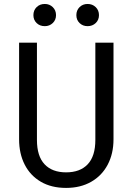

<svg xmlns="http://www.w3.org/2000/svg" viewBox="-20 -917 655 949"><path d="M541 -706.2V-228.7Q541 -157.4 512.3 -103.1Q483.6 -48.7 430.8 -18.5Q377.9 11.8 306.7 11.8Q233.8 11.8 181.8 -18.7Q129.7 -49.2 102.1 -103.3Q74.4 -157.4 74.4 -228.7V-706.2H162.6V-225.6Q162.6 -145.1 200.3 -105.1Q237.9 -65.1 306.7 -65.1Q375.9 -65.1 413.6 -105.1Q451.3 -145.1 451.3 -225.6V-706.2ZM201.5 -787.7Q176.9 -787.7 161 -803.1Q145.1 -818.5 145.1 -842.1Q145.1 -866.2 161 -881.8Q176.9 -897.4 201.5 -897.4Q224.6 -897.4 240.8 -881.8Q256.9 -866.2 256.9 -842.1Q256.9 -818.5 240.8 -803.1Q224.6 -787.7 201.5 -787.7ZM412.8 -787.7Q389.2 -787.7 373.3 -803.1Q357.4 -818.5 357.4 -842.1Q357.4 -866.2 373.3 -881.8Q389.2 -897.4 412.8 -897.4Q436.9 -897.4 453.1 -881.8Q469.2 -866.2 469.2 -842.1Q469.2 -818.5 453.1 -803.1Q436.9 -787.7 412.8 -787.7Z"/></svg>

Font: FiraCode Nerd Font
Style: Regular
Weight: 400
Designer: Carrois Corporate, Edenspiekermann AG, Nikita Prokopov
Foundry: Carrois Corporate, Edenspiekermann AG, Nikita Prokopov
Version: Version 6.002;Nerd Fonts 3.4.0